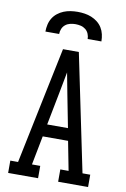

<svg xmlns="http://www.w3.org/2000/svg" viewBox="-102 -1014 705 1074"><g transform="rotate(10 250.0 -477.5)"><path d="M23 0V-70H67L154 -490L205 -735H295L433 -70H477V0H307V-70H354L322 -235H178L146 -70H193V0ZM191 -305H309L273 -490Q267 -520 261.5 -550.5Q256 -581 250 -611Q244 -581 238.5 -550.5Q233 -520 227 -490ZM91 -815Q91 -835 95.5 -855Q100 -875 110.5 -892Q121 -909 137 -921.5Q153 -934 171.5 -941.5Q190 -949 210 -952Q230 -955 250 -955Q270 -955 290 -952Q310 -949 328.5 -941.5Q347 -934 363 -921.5Q379 -909 389.5 -892Q400 -875 404.5 -855Q409 -835 409 -815H331Q331 -830 325 -844.5Q319 -859 307 -868.5Q295 -878 280 -881.5Q265 -885 250 -885Q235 -885 220 -881.5Q205 -878 193 -868.5Q181 -859 175 -844.5Q169 -830 169 -815Z"/></g></svg>

Font: Iosevka Gothic
Style: Regular
Weight: 400
Monospace: yes
Designer: Belleve Invis
Foundry: Belleve Invis
Version: Version 15.5.1; ttfautohint (v1.8.4)